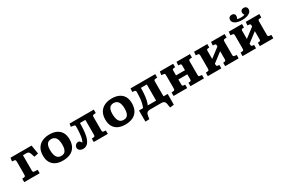

<svg xmlns="http://www.w3.org/2000/svg" viewBox="107 -2101 5244 3585"><g transform="rotate(-30 2729.0 -308.5)"><path d="M46 0V-74L90.5 -79Q107 -81.5 112.2 -91.3Q117.5 -101 117.5 -127V-396.5Q117.5 -422.5 111.7 -432.7Q106 -443 90.5 -444.5L41 -449.5L52 -523.5H505.5L536.5 -335L448 -316L425 -386.5Q417 -410.5 407.2 -423.7Q397.5 -437 384 -442.2Q370.5 -447.5 349.5 -447.5H276.5V-123Q276.5 -100.5 281.3 -90.3Q286 -80 302 -78.5L379 -73.5V0Z M877 14Q788 14 724.8 -16.7Q661.5 -47.5 628.2 -106.7Q595 -166 595 -251Q595 -347 632.7 -410.3Q670.5 -473.5 738.5 -505.5Q806.5 -537.5 896.5 -537.5Q981.5 -537.5 1045 -508.5Q1108.5 -479.5 1144 -420.8Q1179.5 -362 1179.5 -272Q1179.5 -180 1144.3 -116Q1109 -52 1041.3 -19Q973.5 14 877 14ZM892.5 -78Q934 -78 960.5 -97Q987 -116 999.7 -154.3Q1012.5 -192.5 1012.5 -250Q1012.5 -303.5 1003.5 -341Q994.5 -378.5 977 -401.5Q959.5 -424.5 935.3 -435.2Q911 -446 880.5 -446Q844.5 -446 817.8 -429.5Q791 -413 776.5 -376.5Q762 -340 762 -279.5Q762 -211.5 776.8 -166.8Q791.5 -122 820.5 -100Q849.5 -78 892.5 -78Z M1313 13Q1271 13 1241 -9Q1211 -31 1211 -67Q1211 -88 1221.7 -106.8Q1232.5 -125.5 1251 -137Q1269.5 -148.5 1292 -148.5Q1315.5 -148.5 1330.3 -132.5Q1345 -116.5 1355 -98Q1361 -105 1368 -122Q1375 -139 1382.5 -165Q1387 -182 1391.3 -208.5Q1395.5 -235 1398.5 -268Q1401.5 -301 1403.3 -337.8Q1405 -374.5 1405 -412Q1405 -431 1399.3 -439.2Q1393.5 -447.5 1377.5 -450L1315.5 -460L1326.5 -524H1848V-450L1806.5 -446.5Q1786.5 -444.5 1780.5 -435.5Q1774.5 -426.5 1774.5 -405.5V-118.5Q1774.5 -97.5 1780.5 -88.8Q1786.5 -80 1806.5 -77.5L1848 -74V0H1544.5V-73L1587 -77.5Q1604 -79.5 1609.7 -88Q1615.5 -96.5 1615.5 -119.5V-436.5H1499.5Q1499.5 -401.5 1498 -365.7Q1496.5 -330 1494 -296.5Q1491.5 -263 1487.8 -233.5Q1484 -204 1479.5 -181.5Q1470 -133.5 1455 -97.3Q1440 -61 1419.5 -36.3Q1399 -11.5 1372.5 0.7Q1346 13 1313 13Z M2222 14Q2133 14 2069.8 -16.7Q2006.5 -47.5 1973.2 -106.7Q1940 -166 1940 -251Q1940 -347 1977.7 -410.3Q2015.5 -473.5 2083.5 -505.5Q2151.5 -537.5 2241.5 -537.5Q2326.5 -537.5 2390 -508.5Q2453.5 -479.5 2489 -420.8Q2524.5 -362 2524.5 -272Q2524.5 -180 2489.3 -116Q2454 -52 2386.3 -19Q2318.5 14 2222 14ZM2237.5 -78Q2279 -78 2305.5 -97Q2332 -116 2344.7 -154.3Q2357.5 -192.5 2357.5 -250Q2357.5 -303.5 2348.5 -341Q2339.5 -378.5 2322 -401.5Q2304.5 -424.5 2280.3 -435.2Q2256 -446 2225.5 -446Q2189.5 -446 2162.8 -429.5Q2136 -413 2121.5 -376.5Q2107 -340 2107 -279.5Q2107 -211.5 2121.8 -166.8Q2136.5 -122 2165.5 -100Q2194.5 -78 2237.5 -78Z M3102 154.5 3089.5 77.5Q3085 49.5 3075.2 32.5Q3065.5 15.5 3047.2 7.8Q3029 0 2998.5 0H2761Q2731 0 2712.3 7.8Q2693.5 15.5 2683.5 32.5Q2673.5 49.5 2668.5 77.5L2656 149.5L2570.5 153V-87.5H2659.5Q2677.5 -133 2688 -180Q2698.5 -227 2703.2 -281Q2708 -335 2708 -402.5Q2708 -426 2701 -434.5Q2694 -443 2678.5 -445L2634 -450L2640.5 -524H3172.5V-450L3131 -446.5Q3111 -444.5 3105 -435.5Q3099 -426.5 3099 -405.5V-87.5H3189.5L3187.5 144.5ZM2759 -87.5H2940V-436H2812.5Q2812.5 -401.5 2811.3 -368.7Q2810 -336 2807.5 -305.7Q2805 -275.5 2801.5 -247.5Q2798 -219.5 2792.5 -194Q2788 -172 2782.8 -153Q2777.5 -134 2771.8 -118Q2766 -102 2759 -87.5Z M3265 0V-74L3311 -79Q3327.5 -81 3332.7 -91Q3338 -101 3338 -127V-397Q3338 -423 3332.2 -433.2Q3326.5 -443.5 3311 -445L3261 -450L3272 -524H3559V-450.5L3522.5 -447Q3506.5 -445 3501.8 -435Q3497 -425 3497 -402.5V-309.5H3690V-405.5Q3690 -428.5 3684.2 -437Q3678.5 -445.5 3661.5 -447.5L3625 -450.5L3631.5 -524H3921V-450L3881 -446.5Q3861 -444.5 3855 -435.5Q3849 -426.5 3849 -405.5V-118.5Q3849 -97.5 3855 -88.8Q3861 -80 3881 -77.5L3921 -74V0H3629.5V-73.5L3661.5 -76.5Q3678.5 -78.5 3684.2 -87Q3690 -95.5 3690 -118.5V-221.5H3497V-121.5Q3497 -99 3501.8 -89.3Q3506.5 -79.5 3522.5 -77L3559 -73.5V0Z M4004.5 0V-74L4049 -79Q4065.5 -81.5 4070.7 -91.3Q4076 -101 4076 -127V-397Q4076 -423 4070.7 -433Q4065.5 -443 4049 -445L4003 -450L4009.5 -524H4295.5V-450.5L4260.5 -447Q4244.5 -445 4239.8 -435Q4235 -425 4235 -402.5V-237L4436.5 -390.5V-405.5Q4436.5 -428.5 4430.7 -437Q4425 -445.5 4408 -447.5L4370 -450.5L4376.5 -524H4669V-450L4627.5 -446.5Q4607.5 -444.5 4601.5 -435.5Q4595.5 -426.5 4595.5 -405.5V-118.5Q4595.5 -97.5 4601.5 -88.8Q4607.5 -80 4627.5 -77.5L4669 -74V0H4378V-73.5L4408 -76.5Q4425 -79 4430.7 -87.3Q4436.5 -95.5 4436.5 -118.5V-289L4235 -135.5V-121.5Q4235 -99 4239.8 -89.3Q4244.5 -79.5 4260.5 -77L4295.5 -73.5V0Z M4752.5 0V-74L4797 -79Q4813.5 -81.5 4818.7 -91.3Q4824 -101 4824 -127V-397Q4824 -423 4818.7 -433Q4813.5 -443 4797 -445L4751 -450L4757.5 -524H5043.5V-450.5L5008.5 -447Q4992.5 -445 4987.8 -435Q4983 -425 4983 -402.5V-237L5184.5 -390.5V-405.5Q5184.5 -428.5 5178.7 -437Q5173 -445.5 5156 -447.5L5118 -450.5L5124.5 -524H5417V-450L5375.5 -446.5Q5355.5 -444.5 5349.5 -435.5Q5343.5 -426.5 5343.5 -405.5V-118.5Q5343.5 -97.5 5349.5 -88.8Q5355.5 -80 5375.5 -77.5L5417 -74V0H5126V-73.5L5156 -76.5Q5173 -79 5178.7 -87.3Q5184.5 -95.5 5184.5 -118.5V-289L4983 -135.5V-121.5Q4983 -99 4987.8 -89.3Q4992.5 -79.5 5008.5 -77L5043.5 -73.5V0ZM5089 -586.5Q4997.5 -586.5 4942.7 -617.3Q4888 -648 4888 -702Q4888 -733.5 4908.5 -752Q4929 -770.5 4958 -770.5Q4993.5 -770.5 5011.3 -754Q5029 -737.5 5029 -709.5Q5029 -695 5024.3 -679.8Q5019.5 -664.5 5010 -650.5Q5022.5 -645 5042.8 -641.8Q5063 -638.5 5088.5 -638.5Q5110.5 -638.5 5133.2 -641.8Q5156 -645 5169.5 -650.5Q5160 -664.5 5154.7 -679.8Q5149.5 -695 5149.5 -709.5Q5149.5 -737 5168 -753.8Q5186.5 -770.5 5217.5 -770.5Q5241 -770.5 5257.3 -762Q5273.5 -753.5 5281.8 -738.3Q5290 -723 5290 -702Q5290 -666.5 5264.5 -640.5Q5239 -614.5 5193.8 -600.5Q5148.5 -586.5 5089 -586.5Z"/></g></svg>

Font: Literata Variable Black
Style: Regular
Weight: 900
Designer: Latin by Veronika Burian and Jose Scaglione. Greek by Irene Vlachou. Cyrillic by Vera Evstafieva.
Foundry: TypeTogether
Version: Version 3.021